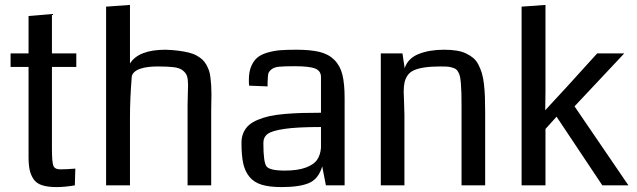

<svg xmlns="http://www.w3.org/2000/svg" viewBox="-20 -753 2589 780"><path d="M286 -68 284 0Q243 7 210 7Q174 7 151 -0.5Q128 -8 116.5 -25Q105 -42 100.5 -63Q96 -84 96 -116V-481H23V-536H96V-688L191 -696V-536H290V-481H191V-149Q191 -96 196.5 -80.5Q202 -65 225 -65Q247 -65 286 -68Z M838 0H742V-325Q742 -343 743 -369.5Q744 -396 744 -405Q744 -430 740 -443Q736 -456 723 -466.5Q710 -477 686 -480Q662 -483 620 -483Q601 -483 583.5 -481Q566 -479 550.5 -474Q535 -469 525 -459.5Q515 -450 515 -438Q508 -350 508 -279V0H411V-726L508 -733V-495Q543 -551 653 -551Q682 -550 705 -547Q728 -544 746.5 -539.5Q765 -535 778.5 -527.5Q792 -520 801.5 -511.5Q811 -503 818 -490.5Q825 -478 829 -466.5Q833 -455 835 -437.5Q837 -420 838 -405.5Q839 -391 839 -369Q839 -360 838.5 -339Q838 -318 838 -307Z M1380 0H1304L1289 -77Q1274 -26 1235.5 -9.5Q1197 7 1124 7Q1075 7 1043.5 -2.5Q1012 -12 993.5 -34.5Q975 -57 968 -89.5Q961 -122 961 -173Q961 -196 969 -214Q977 -232 991 -244.5Q1005 -257 1028 -266.5Q1051 -276 1076 -281.5Q1101 -287 1136.5 -290Q1172 -293 1205.5 -294Q1239 -295 1284 -295V-440Q1284 -465 1260.5 -474.5Q1237 -484 1177 -484Q1135 -484 1114 -482Q1093 -480 1082 -470.5Q1071 -461 1069.5 -451.5Q1068 -442 1067 -417Q1067 -408 1067 -402L992 -405Q991 -413 991 -428Q991 -461 1000.5 -483.5Q1010 -506 1025.5 -519Q1041 -532 1067 -539.5Q1093 -547 1119 -549Q1145 -551 1184 -551Q1242 -551 1278.5 -542Q1315 -533 1338.5 -509.5Q1362 -486 1371 -449.5Q1380 -413 1380 -354ZM1284 -153V-237Q1188 -237 1136.5 -229.5Q1085 -222 1067.5 -209Q1050 -196 1050 -173Q1050 -172 1050 -170Q1050 -96 1062 -78Q1074 -60 1137 -60Q1190 -60 1223 -72.5Q1256 -85 1269 -105Q1282 -125 1284 -153Z M1951 0H1855V-324Q1855 -355 1854.5 -374Q1854 -393 1852.5 -412Q1851 -431 1849 -440.5Q1847 -450 1842 -459.5Q1837 -469 1831.5 -472.5Q1826 -476 1815.5 -479Q1805 -482 1795 -482.5Q1785 -483 1768 -483Q1731 -483 1704.5 -479Q1678 -475 1661.5 -467.5Q1645 -460 1636 -447Q1627 -434 1623.5 -418.5Q1620 -403 1620 -381Q1620 -368 1621.5 -336.5Q1623 -305 1623 -286V0H1527V-536H1615L1624 -476Q1637 -516 1680.5 -533.5Q1724 -551 1784 -551Q1812 -551 1834 -547.5Q1856 -544 1873 -536Q1890 -528 1902.5 -517.5Q1915 -507 1923.5 -490.5Q1932 -474 1937.5 -456Q1943 -438 1946 -412Q1949 -386 1950 -359.5Q1951 -333 1951 -297Z M2533 0H2427L2241 -279L2196 -229V0H2099V-726L2196 -733V-382Q2196 -370 2195.5 -343.5Q2195 -317 2195 -305Q2211 -322 2240 -354Q2269 -386 2279 -396L2406 -536H2516L2314 -321Z"/></svg>

Font: Myanmar Chatu
Style: Regular
Weight: 400
Designer: Danh Hong
Foundry: Google Inc.
Version: Version 2.00 November 20, 2015